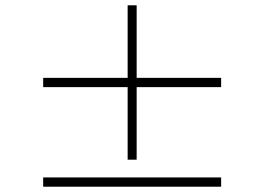

<svg xmlns="http://www.w3.org/2000/svg" viewBox="-20 -726 998 725"><path d="M462 -123V-397H143V-432H462V-706H496V-432H815V-397H496V-123ZM143 -21V-56H815V-21Z"/></svg>

Font: Zen Kaku Gothic Antique Light
Style: Regular
Weight: 300
Designer: Yoshimichi Ohira
Foundry: Positype
Version: Version 1.001